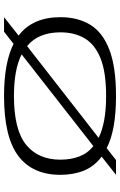

<svg xmlns="http://www.w3.org/2000/svg" viewBox="158 -742 594 950"><g transform="rotate(90 455.0 -267.0)"><path d="M65 10 156 -62Q65 -131 65 -269Q65 -355 102.5 -416.5Q140 -478 225.5 -511Q311 -544 455 -544Q540 -544 604 -532.5Q668 -521 713 -498L772 -544H845L755 -473Q803 -437 824 -385.5Q845 -334 845 -269Q845 -131 751.5 -60.5Q658 10 455 10Q291 10 197 -37L137 10ZM140 -269Q140 -216 156.5 -174.5Q173 -133 208 -104L662 -458Q626 -476 574.5 -485.5Q523 -495 455 -495Q336 -495 267.5 -467Q199 -439 169.5 -388.5Q140 -338 140 -269ZM455 -39Q622 -39 696 -99Q770 -159 770 -269Q770 -320 754.5 -361.5Q739 -403 703 -432L249 -77Q324 -39 455 -39Z"/></g></svg>

Font: Georama ExtraExtended Light
Style: Regular
Weight: 300
Width: 8
Designer: Jean-Baptiste Levee
Foundry: Production Type
Version: Version 1.000